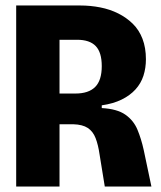

<svg xmlns="http://www.w3.org/2000/svg" viewBox="-20 -680 586 700"><path d="M39 0V-660H272Q310 -660 345.5 -653Q381 -646 411 -631Q441 -616 464 -593.5Q487 -571 499.5 -538.5Q512 -506 512 -464Q512 -432 503 -404Q494 -376 474 -354Q454 -332 423.5 -317Q393 -302 351 -296V-286Q407 -283 437 -262Q467 -241 481 -207.5Q495 -174 504 -133L532 0H362L343 -117Q338 -152 328.5 -176.5Q319 -201 300 -213.5Q281 -226 247 -227H197V0ZM197 -339H255Q303 -339 327 -363Q351 -387 351 -439Q351 -489 329 -512Q307 -535 261 -535H197Z"/></svg>

Font: Bricolage Grotesque 72pt SemiCondensed ExtraBold
Style: Regular
Weight: 800
Width: 4
Designer: Mathieu Triay
Foundry: Atelier Triay
Version: Version 1.001;gftools[0.9.33.dev8+g029e19f]